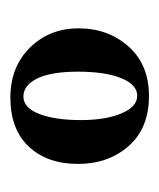

<svg xmlns="http://www.w3.org/2000/svg" viewBox="12 -564 310 374"><g transform="rotate(90 167.0 -377.0)"><path d="M169.9 -242.2Q110.4 -242.2 72.8 -280.3Q35.2 -318.4 35.2 -375Q35.2 -432.6 70.6 -472.4Q106 -512.2 167 -512.2Q229.5 -512.2 264.4 -472.7Q299.3 -433.1 299.3 -374Q299.3 -314 265.6 -278.1Q231.9 -242.2 169.9 -242.2ZM213.9 -379.4Q213.9 -427.7 200.9 -458.5Q188 -489.3 166.5 -489.3Q145 -489.3 132.3 -458.3Q119.6 -427.2 119.6 -373.5Q119.6 -321.8 132.8 -294.7Q146 -267.6 168 -267.6Q189.9 -267.6 201.9 -298.3Q213.9 -329.1 213.9 -379.4Z"/></g></svg>

Font: Elstob 14pt Medium
Style: Regular
Weight: 500
Designer: Peter S. Baker
Version: Version 1.015